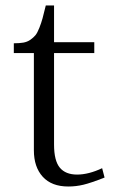

<svg xmlns="http://www.w3.org/2000/svg" viewBox="-20 -658 412 692"><path d="M29.8 -502Q49.8 -502 64 -504.4Q78.1 -506.8 89.4 -514.6Q100.6 -522.5 107.7 -531Q114.7 -539.6 121.8 -557.6Q128.9 -575.7 133.3 -591.8Q137.7 -607.9 145 -638.2H174.8V-505.9H319.8V-466.8H174.8V-137.2Q174.8 -78.6 195.6 -53.7Q216.3 -28.8 257.8 -28.8Q299.3 -28.8 348.1 -51.8L356.9 -18.1Q307.1 1.5 280.5 7.8Q253.9 14.2 226.1 14.2Q166 14.2 134 -21Q102.1 -56.2 102.1 -116.2V-466.8H29.8Z"/></svg>

Font: LT Superior Serif
Style: Regular
Weight: 400
Designer: Daniel Lyons
Foundry: LyonsType
Version: Version 2.120;FEAKit 1.0